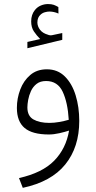

<svg xmlns="http://www.w3.org/2000/svg" viewBox="-20 -657 470 938"><path d="M176.3 -466.3Q159.2 -483.4 145.8 -503.2Q132.3 -522.9 132.3 -552.7Q132.3 -585.4 150.4 -607.9Q162.1 -622.6 179.2 -629.9Q196.3 -637.2 214.4 -637.2Q231.9 -637.2 242.7 -633.3Q253.4 -629.4 265.1 -622.6L265.6 -590.8Q243.2 -600.6 221.2 -600.6Q211.4 -600.6 199.2 -597.2Q187 -593.8 177.7 -585Q170.9 -579.1 166.7 -569.6Q162.6 -560.1 162.6 -546.4Q163.1 -527.8 175.8 -511.2Q188.5 -494.6 214.4 -487.3Q215.8 -486.8 219 -485.6Q222.2 -484.4 227.1 -484.4Q231 -484.4 233.4 -484.9L284.2 -495.6V-462.4L113.8 -421.4V-452.1ZM317.4 -19Q297.9 -12.7 270.3 -6.3Q242.7 0 218.8 0Q138.2 0 100.3 -31.7Q62.5 -63.5 62.5 -129.9Q62.5 -176.3 78.9 -219.5Q95.2 -262.7 127.7 -290.5Q160.2 -318.4 209 -318.4Q261.7 -318.4 296.9 -283.4Q332 -248.5 349.6 -191.2Q367.2 -133.8 367.2 -66.4Q367.2 62 298.8 146.5Q230.5 231 91.3 260.7L72.8 212.9Q186.5 187.5 244.6 128.2Q302.7 68.8 317.4 -19ZM315.9 -71.8Q311 -155.8 286.4 -208.5Q261.7 -261.2 205.1 -261.2Q176.8 -261.2 158.9 -247.3Q141.1 -233.4 131.3 -212.2Q121.6 -190.9 117.7 -169.4Q113.8 -147.9 113.8 -132.3Q113.8 -90.3 143.3 -73.5Q172.9 -56.6 221.2 -56.6Q244.1 -56.6 269 -61Q293.9 -65.4 315.9 -71.8Z"/></svg>

Font: Vazir Thin FD-UI
Style: Thin-FD-UI
Weight: 100
Designer: Saber Rastikerdar
Foundry: Saber Rastikerdar
Version: Version 30.1.0